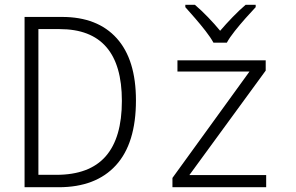

<svg xmlns="http://www.w3.org/2000/svg" viewBox="-20 -785 1240 805"><path d="M83 0V-714H240Q389 -714 469.5 -624.5Q550 -535 550 -364Q550 -184 466 -92Q382 0 226 0ZM216 -52Q355 -52 423 -129.5Q491 -207 491 -362Q491 -663 230 -663H141V-52ZM703 0V-39L1026 -485H724V-532H1094V-489L774 -51H1096V0ZM875 -606Q863 -628 842 -655Q821 -682 798 -708.5Q775 -735 757 -755V-765H797Q824 -742 852 -713Q880 -684 903 -656Q927 -684 955 -713Q983 -742 1010 -765H1052V-755Q1033 -735 1009.5 -708.5Q986 -682 964.5 -655Q943 -628 931 -606Z"/></svg>

Font: Noto Sans Mono Light
Style: Regular
Weight: 300
Designer: Monotype Design Team
Foundry: Monotype Imaging Inc.
Version: Version 2.014; ttfautohint (v1.8.4.7-5d5b)